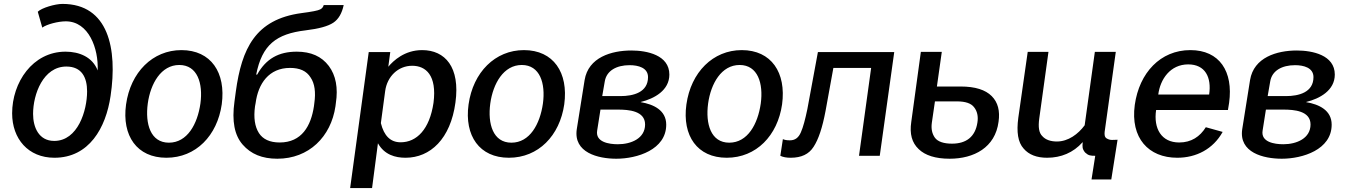

<svg xmlns="http://www.w3.org/2000/svg" viewBox="-20 -796 6894 981"><path d="M258 10C435 10 521 -142 545 -306C581 -547 534 -776 299 -776C262 -776 193 -756 173 -736L196 -655C219 -672 277 -687 316 -687C434 -687 484 -547 479 -436C453 -504 386 -532 315 -532C146 -532 42 -374 42 -217C42 -87 124 10 258 10ZM257 -76C178 -76 149 -146 149 -214C149 -315 201 -456 319 -456C398 -456 425 -400 425 -329C425 -231 378 -76 257 -76Z M830 10C981 10 1090 -103 1113 -263C1135 -425 1058 -540 907 -540C760 -540 647 -427 624 -262C602 -102 680 10 830 10ZM843 -67C749 -67 721 -163 735 -267C749 -369 803 -464 896 -464C989 -464 1018 -370 1004 -267C989 -162 937 -67 843 -67Z M1496 -532C1404 -532 1339 -496 1294 -415H1289C1319 -567 1391 -623 1542 -641C1609 -649 1656 -662 1683 -680C1710 -698 1727 -728 1736 -770H1634C1631 -760 1626 -753 1616 -748C1605 -742 1574 -736 1520 -729C1284 -697 1215 -547 1185 -329L1178 -277C1164 -177 1178 -105 1220 -57C1262 -9 1319 15 1397 15C1558 15 1671 -97 1694 -253L1696 -269C1708 -347 1696 -411 1660 -459C1623 -508 1569 -532 1496 -532ZM1286 -269C1299 -369 1354 -449 1462 -449C1511 -449 1546 -434 1567 -400C1588 -369 1594 -325 1586 -269L1584 -253C1569 -153 1522 -68 1409 -68C1358 -68 1323 -85 1303 -116C1282 -149 1275 -194 1283 -253Z M1881 165 1911 -64C1944 -5 2000 10 2052 10C2179 10 2282 -87 2307 -272C2332 -453 2254 -540 2137 -540C2047 -540 1990 -486 1964 -455L1974 -530H1864L1769 165ZM2027 -69C1975 -69 1942 -102 1926 -167L1948 -331C1958 -405 2014 -460 2086 -460C2156 -460 2213 -411 2195 -271C2175 -135 2109 -69 2027 -69Z M2580 10C2731 10 2840 -103 2863 -263C2885 -425 2808 -540 2657 -540C2510 -540 2397 -427 2374 -262C2352 -102 2430 10 2580 10ZM2593 -67C2499 -67 2471 -163 2485 -267C2499 -369 2553 -464 2646 -464C2739 -464 2768 -370 2754 -267C2739 -162 2687 -67 2593 -67Z M3129 15C3235 15 3384 -31 3384 -159C3384 -233 3319 -263 3254 -274V-275C3323 -292 3400 -334 3400 -415C3400 -515 3285 -538 3206 -538C3104 -538 2986 -503 2967 -387L2927 -136C2909 -16 3036 15 3129 15ZM3048 -236H3138C3191 -236 3276 -230 3276 -160C3276 -89 3205 -59 3137 -59C3091 -59 3022 -70 3031 -128ZM3197 -463C3241 -463 3291 -450 3291 -402C3291 -324 3216 -305 3150 -305H3057L3070 -380C3079 -435 3130 -463 3197 -463Z M3693 10C3844 10 3953 -103 3976 -263C3998 -425 3921 -540 3770 -540C3623 -540 3510 -427 3487 -262C3465 -102 3543 10 3693 10ZM3706 -67C3612 -67 3584 -163 3598 -267C3612 -369 3666 -464 3759 -464C3852 -464 3881 -370 3867 -267C3852 -162 3800 -67 3706 -67Z M4238 -449H4431L4369 0H4475L4549 -530H4159L4105 -238C4094 -186 4084 -147 4072 -120C4060 -92 4042 -79 4016 -79C3999 -79 3990 -81 3980 -85L3967 0C3981 7 3999 10 4020 10C4074 10 4113 -8 4137 -46C4162 -84 4182 -144 4198 -229Z M4636 -173C4627 -112 4639 -67 4674 -34C4707 -2 4760 15 4832 15C4956 15 5065 -42 5082 -174C5090 -229 5079 -273 5047 -305C5015 -337 4963 -354 4888 -354H4767L4792 -531H4685ZM4741 -168 4757 -278H4869C4913 -278 4942 -268 4957 -248C4973 -228 4979 -201 4974 -170C4963 -97 4917 -62 4844 -62C4802 -62 4772 -72 4757 -92C4742 -113 4737 -138 4741 -168Z M5183 -195C5173 -121 5181 -69 5210 -37C5237 -5 5278 10 5330 10C5401 10 5464 -16 5511 -69H5512C5510 -46 5509 -36 5524 -17C5541 -1 5552 0 5576 0L5557 121H5658L5690 -82C5667 -82 5654 -77 5634 -89C5623 -96 5623 -109 5624 -122L5681 -531H5574L5522 -156C5489 -111 5438 -73 5380 -73C5348 -73 5322 -82 5306 -100C5288 -117 5284 -147 5290 -191L5337 -531H5231Z M6254 -234 6260 -271C6282 -431 6211 -540 6062 -540C5909 -540 5801 -424 5778 -260C5755 -91 5848 10 5995 10C6092 10 6178 -34 6227 -122L6141 -146C6111 -98 6067 -68 6005 -68C5914 -68 5873 -139 5887 -234ZM5898 -313C5908 -391 5959 -467 6051 -467C6138 -467 6171 -401 6158 -313Z M6529 15C6635 15 6784 -31 6784 -159C6784 -233 6719 -263 6654 -274V-275C6723 -292 6800 -334 6800 -415C6800 -515 6685 -538 6606 -538C6504 -538 6386 -503 6367 -387L6327 -136C6309 -16 6436 15 6529 15ZM6448 -236H6538C6591 -236 6676 -230 6676 -160C6676 -89 6605 -59 6537 -59C6491 -59 6422 -70 6431 -128ZM6597 -463C6641 -463 6691 -450 6691 -402C6691 -324 6616 -305 6550 -305H6457L6470 -380C6479 -435 6530 -463 6597 -463Z"/></svg>

Font: Cheyenne Sans Medium
Style: Italic
Weight: 500
Italic angle: -8.13011°
Designer: The Public Sans project authors (U.S. Web Design System), Libre Franklin designed by Pablo Impallari and Rodrigo Fuenzal
Foundry: The Cheyenne Sans Project Authors
Version: Version 2.007